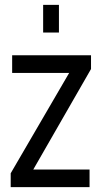

<svg xmlns="http://www.w3.org/2000/svg" viewBox="-20 -770 418 790"><path d="M24 0V-57L281.5 -499L298.5 -470H30V-542.5H354.5V-486L100 -43L82.5 -72.5H348.5V0ZM157.5 -636V-750H222.5V-636Z"/></svg>

Font: Mohave Light
Style: Regular
Weight: 400
Version: Version 2.003